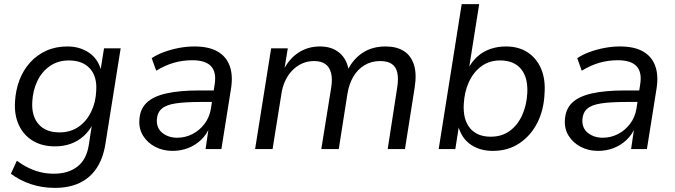

<svg xmlns="http://www.w3.org/2000/svg" viewBox="-20 -725 3286 934"><path d="M247 189Q183 189 128 170Q73 151 33 120L62 57Q89 77 117.5 91Q146 105 177 112.5Q208 120 242 120Q312 120 356.5 85.5Q401 51 412 -20L428 -124L432 -123Q415 -88 387 -63Q359 -38 324 -25.5Q289 -13 247 -13Q185 -13 140 -40Q95 -67 72 -116Q49 -165 53 -230Q56 -286 74.5 -335Q93 -384 126.5 -421Q160 -458 205.5 -478.5Q251 -499 308 -499Q368 -499 412.5 -469Q457 -439 472 -382L469 -383L486 -490H567L493 -26Q482 45 450 93Q418 141 367 165Q316 189 247 189ZM269 -81Q323 -81 362 -108Q401 -135 423.5 -181.5Q446 -228 448 -283Q453 -352 417.5 -391.5Q382 -431 315 -431Q262 -431 222.5 -403.5Q183 -376 161.5 -330.5Q140 -285 137 -230Q133 -160 168 -120.5Q203 -81 269 -81Z M820 9Q773 9 735.5 -10.5Q698 -30 676.5 -64Q655 -98 658 -142Q661 -194 693 -225Q725 -256 789 -270.5Q853 -285 950 -285H1032L1023 -229H957Q881 -229 834.5 -222Q788 -215 766.5 -196Q745 -177 743 -143Q741 -101 770.5 -78Q800 -55 842 -55Q881 -55 915.5 -72.5Q950 -90 974.5 -122Q999 -154 1006 -196L1024 -313Q1034 -373 1007 -402.5Q980 -432 915 -432Q870 -432 827 -420Q784 -408 740 -381L718 -442Q745 -460 779.5 -472.5Q814 -485 851.5 -492Q889 -499 926 -499Q995 -499 1037.5 -475Q1080 -451 1097 -405.5Q1114 -360 1104 -295L1057 0H980L996 -109H1001Q986 -71 958 -44.5Q930 -18 894.5 -4.5Q859 9 820 9Z M1221 0 1299 -490H1380L1362 -380H1357Q1384 -437 1430.5 -468Q1477 -499 1536 -499Q1596 -499 1632.5 -467Q1669 -435 1677 -379L1670 -381Q1696 -436 1743 -467.5Q1790 -499 1856 -499Q1909 -499 1944 -477Q1979 -455 1993.5 -410.5Q2008 -366 1997 -298L1950 0H1866L1912 -298Q1919 -341 1913 -370Q1907 -399 1886.5 -413.5Q1866 -428 1829 -428Q1787 -428 1753.5 -408Q1720 -388 1699 -352.5Q1678 -317 1670 -268L1628 0H1543L1591 -298Q1598 -341 1590.5 -370Q1583 -399 1562.5 -413.5Q1542 -428 1508 -428Q1476 -428 1449.5 -416Q1423 -404 1402 -382.5Q1381 -361 1367.5 -332Q1354 -303 1349 -269L1306 0Z M2377 9Q2316 9 2271.5 -20.5Q2227 -50 2210 -109H2212L2195 0H2114L2226 -705H2311L2261 -389H2256Q2275 -425 2302 -449.5Q2329 -474 2364.5 -486.5Q2400 -499 2441 -499Q2503 -499 2546.5 -470.5Q2590 -442 2612 -391Q2634 -340 2629 -271Q2626 -192 2594.5 -129Q2563 -66 2507.5 -28.5Q2452 9 2377 9ZM2367 -60Q2421 -60 2459.5 -88Q2498 -116 2520 -164.5Q2542 -213 2545 -272Q2549 -348 2514.5 -389.5Q2480 -431 2413 -431Q2360 -431 2321.5 -402.5Q2283 -374 2261 -326Q2239 -278 2236 -218Q2232 -143 2266.5 -101.5Q2301 -60 2367 -60Z M2890 9Q2843 9 2805.5 -10.5Q2768 -30 2746.5 -64Q2725 -98 2728 -142Q2731 -194 2763 -225Q2795 -256 2859 -270.5Q2923 -285 3020 -285H3102L3093 -229H3027Q2951 -229 2904.5 -222Q2858 -215 2836.5 -196Q2815 -177 2813 -143Q2811 -101 2840.5 -78Q2870 -55 2912 -55Q2951 -55 2985.5 -72.5Q3020 -90 3044.5 -122Q3069 -154 3076 -196L3094 -313Q3104 -373 3077 -402.5Q3050 -432 2985 -432Q2940 -432 2897 -420Q2854 -408 2810 -381L2788 -442Q2815 -460 2849.5 -472.5Q2884 -485 2921.5 -492Q2959 -499 2996 -499Q3065 -499 3107.5 -475Q3150 -451 3167 -405.5Q3184 -360 3174 -295L3127 0H3050L3066 -109H3071Q3056 -71 3028 -44.5Q3000 -18 2964.5 -4.5Q2929 9 2890 9Z"/></svg>

Font: Nunito Sans 10pt
Style: Italic
Weight: 400
Italic angle: -9°
Designer: Vernon Adams
Foundry: Vernon Adams
Version: Version 3.101;gftools[0.9.27]